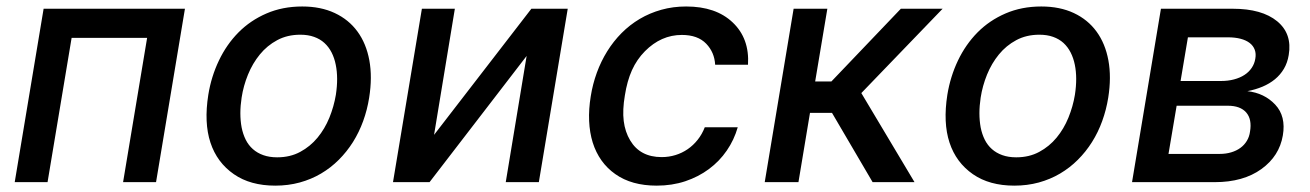

<svg xmlns="http://www.w3.org/2000/svg" viewBox="-20 -573 4121 604"><path d="M26.3 0 117.2 -545.5H561.8L470.9 0H367.2L442.8 -453.8H205.3L129.6 0Z M635.3 -274.9Q644.5 -332 668.7 -382.6Q692.8 -433.2 730.3 -471.1Q767.8 -508.9 818.4 -530.7Q869 -552.6 930.8 -552.6Q989 -552.6 1033 -532Q1077.1 -511.4 1104.6 -473.7Q1132.1 -436.1 1141.9 -383.2Q1151.6 -330.3 1141.3 -265.6Q1135.3 -227.6 1122.5 -192.3Q1109.7 -157 1090.4 -126.2Q1071 -95.5 1045.8 -70.3Q1020.6 -45.1 989.9 -27Q959.2 -8.9 922.9 1.1Q886.7 11 845.9 11Q767.8 11 715.9 -24.9Q662.6 -61.8 642 -124.5Q621.4 -187.1 635.3 -274.9ZM740.1 -172.2Q744.3 -150.9 753 -133.5Q761.7 -116.1 775.6 -103.9Q789.4 -91.6 808.4 -84.9Q827.4 -78.1 851.9 -78.1Q892.8 -78.1 924.4 -95.2Q956 -112.2 978.9 -139.9Q1001.8 -167.6 1016.2 -202.9Q1030.5 -238.3 1036.6 -274.9Q1044.7 -328.1 1036.2 -369.3Q1032 -390.6 1023.1 -408Q1014.2 -425.4 1000.5 -437.9Q986.9 -450.3 968 -457Q949.2 -463.8 924.7 -463.8Q883.9 -463.8 852.1 -446.7Q820.3 -429.7 797.4 -401.6Q774.5 -373.6 760.1 -338.2Q745.7 -302.9 740.1 -266Q732.2 -214.8 740.1 -172.2Z M1307.2 -545.5H1410.9L1345.5 -148.8L1651.6 -545.5H1766L1675.1 0H1571L1636.7 -397L1331.3 0H1216.3Z M1838.4 -270.2Q1844.5 -308.6 1857.6 -344.5Q1870.7 -380.3 1890.3 -411.8Q1909.8 -443.2 1935.5 -469.1Q1961.3 -495 1992.5 -513.5Q2023.8 -532 2060.5 -542.3Q2097.3 -552.6 2138.5 -552.6Q2232.2 -552.6 2284.8 -502.5Q2338.1 -452.1 2333.1 -369.3H2229.8Q2227.6 -408.4 2201.7 -435.4Q2175.1 -463.1 2125 -463.1Q2059.7 -463.1 2008.9 -411.9Q1983.3 -386 1968 -352.1Q1952.8 -318.2 1945.7 -272.7Q1937.9 -226.9 1942.1 -192.5Q1946.4 -158 1962.4 -131.4Q1993.6 -78.8 2061.4 -78.8Q2084.2 -78.8 2104.9 -85.2Q2125.7 -91.6 2143.3 -103.7Q2160.9 -115.8 2174.7 -133.2Q2188.6 -150.6 2197.1 -172.6H2300.8Q2289.4 -132.8 2266.3 -99.3Q2243.3 -65.7 2210.2 -41.2Q2177.2 -16.7 2135.7 -2.8Q2094.1 11 2045.8 11Q1967 11 1915.8 -25.2Q1890.3 -43 1872.3 -68.2Q1854.4 -93.4 1844.6 -124.6Q1834.9 -155.9 1833.3 -192.6Q1831.7 -229.4 1838.4 -270.2Z M2476.6 -545.5H2582.7L2544.4 -316.8H2595.5L2813.9 -545.5H2945.3L2689.6 -280.2L2856.9 0H2725.1L2597.3 -218H2528.1L2491.8 0H2385.7Z M2960.2 -274.9Q2969.5 -332 2993.6 -382.6Q3017.8 -433.2 3055.2 -471.1Q3092.7 -508.9 3143.3 -530.7Q3193.9 -552.6 3255.7 -552.6Q3313.9 -552.6 3358 -532Q3402 -511.4 3429.5 -473.7Q3457 -436.1 3466.8 -383.2Q3476.6 -330.3 3466.3 -265.6Q3460.2 -227.6 3447.4 -192.3Q3434.7 -157 3415.3 -126.2Q3396 -95.5 3370.7 -70.3Q3345.5 -45.1 3314.8 -27Q3284.1 -8.9 3247.9 1.1Q3211.6 11 3170.8 11Q3092.7 11 3040.8 -24.9Q2987.6 -61.8 2967 -124.5Q2946.4 -187.1 2960.2 -274.9ZM3065 -172.2Q3069.2 -150.9 3077.9 -133.5Q3086.6 -116.1 3100.5 -103.9Q3114.3 -91.6 3133.3 -84.9Q3152.3 -78.1 3176.8 -78.1Q3217.7 -78.1 3249.3 -95.2Q3280.9 -112.2 3303.8 -139.9Q3326.7 -167.6 3341.1 -202.9Q3355.5 -238.3 3361.5 -274.9Q3369.7 -328.1 3361.2 -369.3Q3356.9 -390.6 3348 -408Q3339.1 -425.4 3325.5 -437.9Q3311.8 -450.3 3293 -457Q3274.1 -463.8 3249.6 -463.8Q3208.8 -463.8 3177 -446.7Q3145.2 -429.7 3122.3 -401.6Q3099.4 -373.6 3085 -338.2Q3070.7 -302.9 3065 -266Q3057.2 -214.8 3065 -172.2Z M3541.2 0 3632.1 -545.5H3858Q3949.9 -545.5 3997.9 -506Q4045.5 -466.6 4034.1 -399.9Q4030.2 -375.7 4019 -356.7Q4007.8 -337.7 3990.8 -323.7Q3973.7 -309.7 3951.7 -300.4Q3929.7 -291.2 3904.1 -286.2Q3957.4 -280.2 3991.5 -244Q4025.9 -207.4 4015.6 -147Q4004.6 -82 3948.2 -41.2Q3891 0 3801.8 0ZM3655.9 -88.8H3816.8Q3836.6 -88.8 3853.2 -93.8Q3869.7 -98.7 3882.1 -107.8Q3894.5 -116.8 3902.3 -129.8Q3910.2 -142.8 3912.3 -158.7Q3919 -197.4 3900.6 -218.9Q3882.1 -240.4 3842.3 -240.4H3681.5ZM3693.9 -318.2H3821Q3843.4 -318.2 3862 -323.2Q3880.7 -328.1 3894.7 -337.2Q3908.7 -346.2 3917.6 -359.4Q3926.5 -372.5 3929 -388.5Q3931.8 -404.1 3927.2 -416.5Q3922.6 -429 3911.4 -437.7Q3900.2 -446.4 3882.8 -451Q3865.4 -455.6 3843 -455.6H3717Z"/></svg>

Font: Inter P Medium
Style: Italic
Weight: 500
Italic angle: 9.39999°
Designer: Rasmus Andersson
Foundry: rsms
Version: Version 3.018;git-588b23468